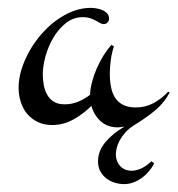

<svg xmlns="http://www.w3.org/2000/svg" viewBox="-20 -303 448 484"><path d="M254.9 -255.9Q254.9 -250.5 251 -246.3Q247.1 -242.2 241.7 -242.2Q237.3 -242.2 232.4 -244.9Q227.5 -247.6 221.4 -251Q215.3 -254.4 207.3 -257.1Q199.2 -259.8 189 -259.8Q165 -259.8 146.2 -244.9Q127.4 -230 114.5 -208Q101.6 -186 94.7 -161.1Q87.9 -136.2 87.9 -116.2Q87.9 -102.1 90.3 -88.6Q92.8 -75.2 98.9 -64.2Q105 -53.2 115.7 -46.6Q126.5 -40 143.1 -40Q160.6 -40 176.8 -46.6Q192.9 -53.2 207 -64Q207.5 -79.6 212.2 -96.9Q216.8 -114.3 224.1 -131.1Q231.4 -147.9 241 -163.1Q250.5 -178.2 260.7 -189.9L267.1 -186Q261.7 -169.4 259.3 -151.9Q256.8 -134.3 256.8 -117.2Q256.8 -99.6 259.8 -84Q262.7 -68.4 270 -56.9Q277.3 -45.4 290 -38.8Q302.7 -32.2 322.8 -32.2Q347.2 -32.2 367.7 -43.5Q388.2 -54.7 403.8 -71.8L407.7 -69.8Q393.6 -43 370.1 -23.9Q346.7 -4.9 318.8 12.2Q305.2 20.5 296.1 30.8Q287.1 41 281.7 51Q276.4 61 274.2 70.3Q272 79.6 272 85.9Q272 93.8 274.4 101.1Q276.9 108.4 281.7 114.3Q286.6 120.1 294.2 123.8Q301.8 127.4 312 127.4Q321.8 127.4 334 122.6Q346.2 117.7 361.8 103.5L368.7 108.9Q363.8 118.7 356.2 127.9Q348.6 137.2 338.9 144.5Q329.1 151.9 317.4 156.5Q305.7 161.1 292.5 161.1Q281.2 161.1 269.8 157.7Q258.3 154.3 248.8 147.2Q239.3 140.1 233.2 129.4Q227.1 118.7 227.1 104Q227.1 77.6 245.6 55.4Q264.2 33.2 293.9 16.1Q292 16.6 285.6 17.3Q279.3 18.1 277.8 18.1Q251 18.1 233.9 2.7Q216.8 -12.7 210.4 -36.1Q189.9 -15.6 164.8 -1.7Q139.6 12.2 111.8 12.2Q91.3 12.2 75.4 4.6Q59.6 -2.9 48.8 -15.6Q38.1 -28.3 32.5 -45.7Q26.9 -63 26.9 -82Q26.9 -104 33.9 -127.2Q41 -150.4 53.5 -172.9Q65.9 -195.3 83 -215.3Q100.1 -235.4 120.4 -250.5Q140.6 -265.6 163.1 -274.4Q185.5 -283.2 209 -283.2Q214.4 -283.2 222.2 -282Q230 -280.8 237.3 -277.8Q244.6 -274.9 249.8 -269.5Q254.9 -264.2 254.9 -255.9Z"/></svg>

Font: Montez
Style: Regular
Weight: 400
Designer: Astigmatic (AOETI)
Foundry: Astigmatic (AOETI)
Version: Version 1.001